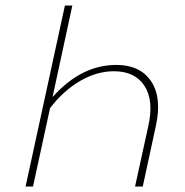

<svg xmlns="http://www.w3.org/2000/svg" viewBox="-20 -678 671 698"><path d="M403 -442Q489 -442 529 -383Q569 -324 547 -222L499 0H471L519 -219Q540 -312 505.5 -365.5Q471 -419 394 -419Q332 -419 271 -383.5Q210 -348 162 -285L100 0H73L216 -658H243L171 -325Q275 -442 403 -442Z"/></svg>

Font: EauTestText Extralight
Style: Italic
Weight: 250
Italic angle: -12°
Designer: Christian Thalmann (Catharsis Fonts)
Version: Version 0.001;PS 000.001;hotconv 1.0.88;makeotf.lib2.5.64775